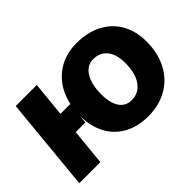

<svg xmlns="http://www.w3.org/2000/svg" viewBox="-122 -1033 1360 1360"><g transform="rotate(-45 558.5 -352.5)"><path d="M1085 -372Q1085 -258 1039.5 -171Q994 -84 911 -36.5Q828 11 719 11Q616 11 539 -31Q462 -73 420.5 -150.5Q379 -228 379 -333V-337L373 -274H276L249 0H38L106 -705H317L291 -442H389L388 -430Q413 -562 503 -639Q593 -716 726 -716Q834 -716 915.5 -674Q997 -632 1041 -554.5Q1085 -477 1085 -372ZM871 -372Q871 -458 833.5 -505Q796 -552 729 -552Q666 -552 629.5 -493.5Q593 -435 593 -334Q593 -247 625.5 -200Q658 -153 717 -153Q788 -153 829.5 -211Q871 -269 871 -372Z"/></g></svg>

Font: Nunito Sans Heavy Heavy
Style: Italic
Weight: 400
Italic angle: -4.541°
Designer: Vernon Adams
Foundry: Vernon Adams
Version: Version 2.002